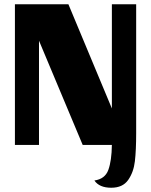

<svg xmlns="http://www.w3.org/2000/svg" viewBox="-20 -680 708 901"><path d="M423 167Q473 160 488.5 117Q504 74 505 0H368L163 -489V0H50V-660H301L505 -171V-660H619V-55Q619 25 613 76.5Q607 128 581.5 164.5Q556 201 502 201Q446 201 423 167Z"/></svg>

Font: Sansita ExtraBold
Style: Regular
Weight: 800
Designer: Pablo Cosgaya
Foundry: Omnibus-Type
Version: Version 1.006